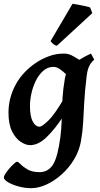

<svg xmlns="http://www.w3.org/2000/svg" viewBox="-30 -736 519 1000"><path d="M429.2 -400.4Q415 -390.6 402.6 -368.9Q390.1 -347.2 379.6 -328.6Q369.1 -310.1 361.3 -310.1Q354.5 -310.1 342 -321.8Q329.6 -333.5 314.2 -348.9Q298.8 -364.3 281.7 -376Q264.6 -387.7 249 -387.7Q218.3 -387.7 195.1 -367.2Q171.9 -346.7 156.5 -315.2Q141.1 -283.7 133.5 -248.8Q126 -213.9 126 -185.1Q126 -130.4 140.4 -103.3Q154.8 -76.2 176.3 -76.2Q188.5 -76.2 221.2 -107.4Q253.9 -138.7 302.2 -221.2L295.9 -125Q256.3 -64 213.1 -22Q169.9 20 126.5 20Q105 20 78.6 3.2Q52.2 -13.7 33.2 -50.8Q14.2 -87.9 14.2 -148.9Q14.2 -226.1 51.3 -294.7Q88.4 -363.3 160.6 -411.1Q188 -429.2 224.6 -443.1Q261.2 -457 305.2 -457Q327.1 -457 351.3 -443.4Q375.5 -429.7 396.5 -415.8Q417.5 -401.9 429.2 -400.4ZM460.9 -425.3Q444.3 -411.6 434.6 -391.6Q424.8 -371.6 420.9 -336.4Q411.6 -259.3 408.7 -202.6Q405.8 -146 403.1 -98.4Q400.4 -50.8 391.6 -0.5Q382.3 50.3 355.5 94.7Q328.6 139.2 291 172.6Q253.4 206.1 211.9 225.1Q170.4 244.1 132.3 244.1Q99.6 244.1 66.7 235.1Q33.7 226.1 12 213.1Q-9.8 200.2 -9.8 188.5Q-9.8 180.7 -0.7 167Q8.3 153.3 20.5 139.4Q32.7 125.5 43.5 116Q54.2 106.4 57.6 106.4Q64.9 106.4 78.1 120.1Q91.3 133.8 114.7 147.2Q138.2 160.6 176.8 160.6Q212.9 160.6 237.8 132.6Q262.7 104.5 277.3 23.4Q286.1 -24.9 288.8 -64.9Q291.5 -105 292.2 -143.6Q293 -182.1 295.7 -226.6Q298.3 -271 308.1 -328.1Q313 -359.4 335.2 -384Q357.4 -408.7 387 -426.8Q416.5 -444.8 443.8 -457ZM439.5 -696.8 450.7 -667.5 266.1 -497.6Q246.6 -502.4 233.4 -522L347.7 -716.3Q356 -715.3 376 -711.7Q396 -708 415 -703.9Q434.1 -699.7 439.5 -696.8Z"/></svg>

Font: Gentium Plus
Style: Bold Italic
Weight: 700
Italic angle: -8°
Designer: Victor Gaultney, Annie Olsen, Iska Routamaa, Becca Hirsbrunner
Foundry: SIL International
Version: Version 6.101